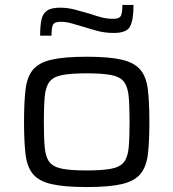

<svg xmlns="http://www.w3.org/2000/svg" viewBox="-20 -747 700 775"><path d="M330 8Q239 8 187.5 -4Q136 -16 112.5 -45Q89 -74 83 -125Q77 -176 77 -255Q77 -333 83 -384.5Q89 -436 112.5 -465Q136 -494 187.5 -506Q239 -518 330 -518Q421 -518 472 -506Q523 -494 547 -465Q571 -436 577 -384.5Q583 -333 583 -255Q583 -176 577 -125Q571 -74 547 -45Q523 -16 472 -4Q421 8 330 8ZM330 -59Q394 -59 429.5 -66Q465 -73 480.5 -93Q496 -113 499.5 -152Q503 -191 503 -255Q503 -318 499.5 -357Q496 -396 480.5 -416.5Q465 -437 429.5 -444Q394 -451 330 -451Q266 -451 230.5 -444Q195 -437 179.5 -416.5Q164 -396 160.5 -357Q157 -318 157 -255Q157 -191 160.5 -152Q164 -113 179.5 -93Q195 -73 230.5 -66Q266 -59 330 -59ZM142 -603Q142 -641 147 -666Q152 -691 169 -703.5Q186 -716 222 -716Q253 -716 283 -708Q313 -700 344 -691Q367 -683 389.5 -677Q412 -671 437 -671Q462 -671 468 -683.5Q474 -696 474 -727H519Q519 -668 505.5 -641Q492 -614 440 -614Q405 -614 376 -621.5Q347 -629 316 -639Q292 -646 269.5 -652.5Q247 -659 225 -659Q199 -659 193.5 -646.5Q188 -634 188 -603Z"/></svg>

Font: Saira Expanded
Style: Regular
Weight: 400
Width: 7
Designer: Hector Gatti with collaboration of the Omnibus-Type team
Foundry: Omnibus-Type
Version: Version 1.100; ttfautohint (v1.8.3)